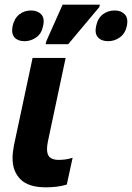

<svg xmlns="http://www.w3.org/2000/svg" viewBox="-20 -795 567 825"><path d="M178 10Q103 10 68.5 -24Q34 -58 34 -115Q34 -140 40 -171L120 -546H262L186 -188Q182 -169 182 -155Q182 -128 195.5 -118Q209 -108 231 -108Q247 -108 261.5 -110Q276 -112 292 -117L267 -2Q249 4 224.5 7Q200 10 178 10ZM176 -605 179 -618 249 -775H409L407 -765L273 -605ZM85 -618Q57 -618 42.5 -634Q28 -650 34 -683Q42 -717 63.5 -733.5Q85 -750 113 -750Q141 -750 157 -733.5Q173 -717 165 -683Q159 -651 136 -634.5Q113 -618 85 -618ZM445 -618Q416 -618 401 -634.5Q386 -651 393 -683Q400 -717 422 -733.5Q444 -750 473 -750Q500 -750 516 -733.5Q532 -717 525 -683Q518 -651 495 -634.5Q472 -618 445 -618Z"/></svg>

Font: Noto Sans SemiCondensed
Style: Bold Italic
Weight: 700
Width: 4
Italic angle: -12°
Designer: Monotype Design Team
Foundry: Monotype Imaging Inc.
Version: Version 2.013; ttfautohint (v1.8.4.7-5d5b)